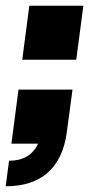

<svg xmlns="http://www.w3.org/2000/svg" viewBox="-44 -505 344 675"><path d="M210.9 -189.9 190.9 -40Q178.2 53.7 124 101.8Q69.8 149.9 -23.9 149.9L-12.2 60.1Q62 60.1 89.8 0H-3.9L21 -189.9ZM249 -484.9 224.1 -294.9H34.2L59.1 -484.9Z"/></svg>

Font: Cooper Hewitt
Style: Heavy Italic
Weight: 714
Designer: Village Type and Design LLC
Foundry: Cooper Hewitt Smithsonian Design Museum
Version: 1.000